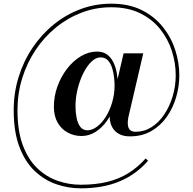

<svg xmlns="http://www.w3.org/2000/svg" viewBox="-20 -810 1050 1044"><path d="M419 214Q350.5 214 285.5 191.5Q220.5 169 168.2 119.2Q116 69.5 85.2 -12Q54.5 -93.5 54.5 -211Q54.5 -305 81.2 -391.2Q108 -477.5 156.8 -550Q205.5 -622.5 271.8 -676.5Q338 -730.5 417.5 -760.2Q497 -790 585 -790Q680 -790 749.8 -755.5Q819.5 -721 865 -664Q910.5 -607 932.8 -538.2Q955 -469.5 955 -401Q955 -340.5 937.8 -281.5Q920.5 -222.5 886.5 -174.2Q852.5 -126 802.5 -97.2Q752.5 -68.5 687 -68.5Q650 -68.5 626.8 -81.8Q603.5 -95 591.5 -116Q579.5 -137 577.2 -162Q575 -187 580 -210L652 -520H759L686.5 -209Q684.5 -200.5 681 -186.2Q677.5 -172 675.5 -156.2Q673.5 -140.5 676 -126Q678.5 -111.5 688 -102.5Q697.5 -93.5 718 -93.5Q764.5 -93.5 804.2 -118.8Q844 -144 873.2 -187.8Q902.5 -231.5 919 -286.8Q935.5 -342 935.5 -401Q935.5 -467 914.8 -532.2Q894 -597.5 851 -651.5Q808 -705.5 741.8 -738Q675.5 -770.5 584.5 -770.5Q500.5 -770.5 424.2 -741.5Q348 -712.5 284.2 -660.5Q220.5 -608.5 173.5 -538.2Q126.5 -468 100.8 -384.8Q75 -301.5 75 -211Q75 -98 104 -20.5Q133 57 182.2 104.2Q231.5 151.5 293 173Q354.5 194.5 419 194.5Q499.5 194.5 563 179Q626.5 163.5 677.8 131.8Q729 100 772 51.5L785 64Q722 137 631.8 175.5Q541.5 214 419 214ZM423.5 -70.5Q383 -70.5 348.8 -88.8Q314.5 -107 293.8 -142.5Q273 -178 273 -230Q273 -286.5 292.2 -339.8Q311.5 -393 344.5 -436Q377.5 -479 419.8 -504.2Q462 -529.5 507.5 -529.5Q540 -529.5 561.8 -513.8Q583.5 -498 596.2 -471.8Q609 -445.5 614.8 -414.5Q620.5 -383.5 620.5 -352.5Q620.5 -295 605 -244Q589.5 -193 562.2 -154Q535 -115 499.5 -92.8Q464 -70.5 423.5 -70.5ZM455.5 -101.5Q481 -101.5 507.2 -121Q533.5 -140.5 555 -174.5Q576.5 -208.5 589.8 -252.8Q603 -297 603 -345.5Q603 -361.5 600.5 -386.8Q598 -412 590.5 -437.5Q583 -463 567.8 -480.5Q552.5 -498 526.5 -498Q501.5 -498 477 -474.5Q452.5 -451 433 -411.8Q413.5 -372.5 402 -325.8Q390.5 -279 390.5 -232.5Q390.5 -199 396.5 -169.2Q402.5 -139.5 416.5 -120.5Q430.5 -101.5 455.5 -101.5Z"/></svg>

Font: Bodoni Moda Medium
Style: Regular
Weight: 500
Designer: Owen Earl
Foundry: indestructible type
Version: Version 2.005